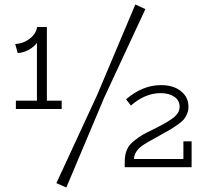

<svg xmlns="http://www.w3.org/2000/svg" viewBox="-20 -756 944 868"><path d="M591.8 -735.8 637.2 -714.8 451.2 -314.9 279.8 91.8 234.9 71.8 419.9 -328.1ZM51.8 -300.8H147V-562Q131.8 -542.5 109.1 -530.3Q86.4 -518.1 60.1 -516.1L48.8 -557.1Q82 -558.1 110.8 -578.4Q139.6 -598.6 147 -628.9V-633.8H191.9V-300.8H258.8V-263.2H51.8ZM809.1 -117.2H846.2V0H543.9V-27.8Q544.4 -57.1 553.7 -79.1Q563 -101.1 586.2 -119.4Q609.4 -137.7 624.8 -146.5Q640.1 -155.3 675.3 -172.4Q683.1 -176.3 687 -178.2Q747.1 -208.5 769.8 -228.8Q792.5 -249 792 -274.9Q791.5 -302.7 767.6 -318.8Q743.7 -335 706.1 -335Q636.2 -335 571.8 -278.8L549.8 -307.1Q624.5 -371.1 707 -371.1Q763.2 -371.6 797.6 -344.2Q832 -316.9 832 -273.9Q832 -256.8 826.2 -242.4Q820.3 -228 811.8 -217.3Q803.2 -206.5 784.2 -193.1Q765.1 -179.7 748.8 -169.9Q732.4 -160.2 701.2 -143.1Q639.2 -109.4 622.6 -97.2Q586.4 -70.3 585.9 -37.1H809.1Z"/></svg>

Font: BioRhyme Light
Style: Regular
Weight: 300
Designer: Aoife Mooney
Foundry: Aoife Mooney Type
Version: Version 1.500;PS 001.500;hotconv 1.0.88;makeotf.lib2.5.64775